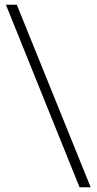

<svg xmlns="http://www.w3.org/2000/svg" viewBox="-20 -695 408 811"><path d="M316 96 5 -675H51L363 96Z"/></svg>

Font: Gemunu Libre ExtraLight ExtraLight
Style: Regular
Weight: 250
Version: Version 1.100